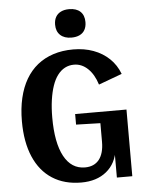

<svg xmlns="http://www.w3.org/2000/svg" viewBox="-61 -978 789 1037"><g transform="rotate(-5 333.0 -459.5)"><path d="M337.9 10Q246.2 10 180.9 -32.1Q115.5 -74.1 81 -154.1Q46.4 -234.1 46.4 -347.2Q46.4 -416.3 59.8 -473.3Q73.1 -530.3 98.7 -574.1Q124.3 -617.9 161.8 -648.2Q199.4 -678.4 248.2 -694.2Q297.1 -710 355.6 -710Q415.8 -710 465.3 -691.7Q514.9 -673.5 551.1 -638.9Q587.3 -604.3 605.5 -555.5L478.5 -508.7Q461 -564.8 427.9 -596.2Q394.8 -627.6 353 -627.6Q326.2 -627.6 303.8 -615.9Q281.5 -604.2 264.2 -581.3Q246.9 -558.5 235.4 -524.8Q223.9 -491.1 217.7 -448.1Q211.5 -405 211.5 -352.8Q211.5 -216.4 251.1 -142.9Q290.8 -69.5 364.6 -69.5Q414.7 -69.5 441.3 -103.1Q467.8 -136.8 467.8 -199.3V-336.8L513.1 -299.1L336.3 -304.1V-361.4H614.6V0H531V-158.9L536.5 -152Q527.4 -76.5 474.4 -33.2Q421.4 10 337.9 10ZM352.9 -774.4Q314.3 -774.4 292.4 -794.8Q270.5 -815.1 270.5 -851.5Q270.5 -876 280.1 -893.1Q289.8 -910.3 308.4 -919.4Q326.9 -928.6 352.9 -928.6Q392.2 -928.6 413.6 -908.6Q435.1 -888.6 435.1 -851.5Q435.1 -827 425.5 -809.7Q416 -792.3 397.4 -783.4Q378.9 -774.4 352.9 -774.4Z"/></g></svg>

Font: Sutasoma
Style: Regular
Weight: 400
Designer: Izhar Fathurrohim, Akbar Rohmanto, Arusyal Khofiqoini
Foundry: Kiwari Kolektiv
Version: Version 1.102